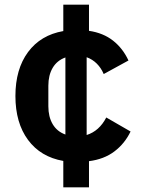

<svg xmlns="http://www.w3.org/2000/svg" viewBox="-20 -682 620 822"><path d="M251 7Q154 -10 100 -83Q46 -156 46 -271Q46 -386 100 -459Q154 -532 251 -549V-662H361V-550Q422 -541 464 -508Q506 -475 530 -423L424 -365Q413 -391 394.5 -409.5Q376 -428 351 -437V-104Q405 -121 435 -179L539 -119Q514 -67 469.5 -33.5Q425 0 361 8V120H251ZM187 -227Q187 -182 205.5 -150.5Q224 -119 260 -106V-436Q224 -423 205.5 -391.5Q187 -360 187 -315Z"/></svg>

Font: IBM Plex Sans JP
Style: Bold
Weight: 700
Designer: Mike Abbink; Paul van der Laan; Pieter van Rosmalen; Wujin Sim; Yejin Wi; Jinhee Kim; Boomi Park; Yona Kim; Kichan Ma
Foundry: Sandoll Inc.
Version: Version 1.001